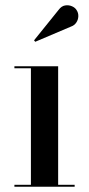

<svg xmlns="http://www.w3.org/2000/svg" viewBox="-20 -713 338 733"><path d="M202 -460V-7.5H265V0H35V-7.5H98V-452.5H35V-460ZM114.5 -553.5 110 -559 203.5 -675Q214.5 -690 228.5 -692.2Q242.5 -694.5 255 -689Q267.5 -683.5 273 -673.5Q279.5 -663.5 279 -650.5Q278.5 -637.5 271.2 -626.8Q264 -616 251 -611.5Z"/></svg>

Font: BodoniModa_28ptMedium
Style: Regular
Weight: 500
Designer: Owen Earl
Foundry: indestructible type
Version: Version 2.004